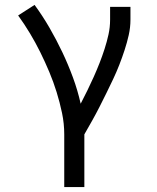

<svg xmlns="http://www.w3.org/2000/svg" viewBox="-20 -548 640 783"><path d="M242 215V0Q242 -44 233 -87Q224 -130 211 -172Q198 -214 181 -254.5Q164 -295 144.5 -334.5Q125 -374 102.5 -411.5Q80 -449 54 -485L121 -528Q154 -483 182 -434.5Q210 -386 234 -335.5Q258 -285 277.5 -232Q297 -179 309 -125Q323 -152 336.5 -179.5Q350 -207 362.5 -235Q375 -263 386 -291Q397 -319 406.5 -348.5Q416 -378 422.5 -407.5Q429 -437 429 -468V-520H512V-468Q512 -436 505 -405Q498 -374 488 -343.5Q478 -313 466.5 -283.5Q455 -254 441.5 -225.5Q428 -197 414 -168.5Q400 -140 385.5 -111.5Q371 -83 355.5 -55.5Q340 -28 324 0V215Z"/></svg>

Font: Iosevka Aile
Style: Regular
Weight: 400
Designer: Belleve Invis
Foundry: Belleve Invis
Version: Version 28.0.1; ttfautohint (v1.8.4)